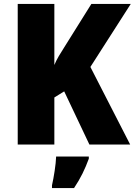

<svg xmlns="http://www.w3.org/2000/svg" viewBox="-20 -734 684 975"><path d="M641 0 439 -394 644 -714H444L307 -495C288 -465 268 -434 256 -404V-714H70V0H256V-239L306 -270L434 0ZM431 72V61H265C264 100 253 168 244 207V221H356C390 170 411 126 431 72Z"/></svg>

Font: Noto Sans Georgian SemiCondensed Black
Style: Regular
Weight: 900
Width: 4
Designer: Monotype Design Team, Akaki Razmadze
Foundry: Google LLC
Version: Version 2.005